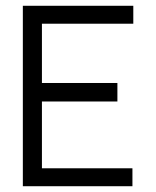

<svg xmlns="http://www.w3.org/2000/svg" viewBox="-20 -644 540 664"><path d="M59 -624H441V-562H125V-357H386V-293H125V-62H438V0H59Z"/></svg>

Font: Vazir Code FD
Style: Code-FD
Weight: 400
Foundry: DejaVu fonts team - Redesigned by Saber Rastikerdar
Version: Version 1.1.2